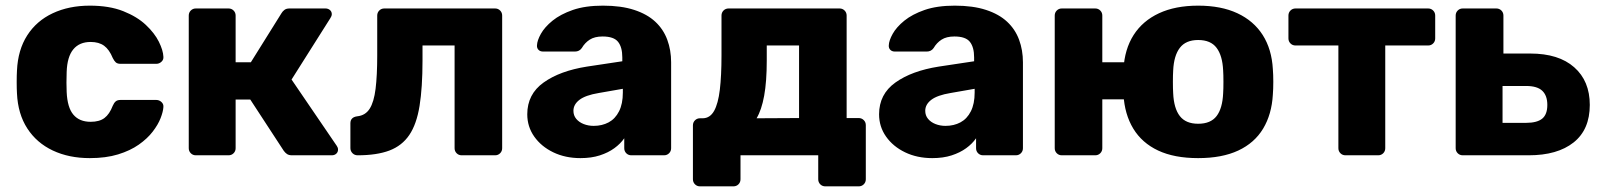

<svg xmlns="http://www.w3.org/2000/svg" viewBox="-20 -550 5676 680"><path d="M298 10Q224.2 10 167.1 -16.9Q110 -43.8 76.7 -95.1Q43.4 -146.5 40.1 -219.4Q39.1 -235 39.1 -259.4Q39.1 -283.8 40.1 -300Q43.4 -373.2 76.4 -424.7Q109.4 -476.2 166.8 -503.1Q224.2 -530 298 -530Q367.2 -530 416.4 -510.5Q465.5 -491 496.4 -461.9Q527.4 -432.8 542.6 -402.3Q557.7 -371.8 558.7 -349.1Q559.7 -338.5 551.8 -331.3Q543.9 -324 533.6 -324H406.5Q395.9 -324 390.1 -329.1Q384.4 -334.3 379.4 -344.4Q367.1 -374.5 348.8 -387.9Q330.4 -401.4 301.1 -401.4Q261.2 -401.4 239.6 -375.2Q217.9 -349 216.1 -295Q214.7 -255 216.1 -224.4Q218.5 -169.1 239.9 -143.9Q261.2 -118.6 301.1 -118.6Q332.2 -118.6 350 -132.1Q367.8 -145.5 379.4 -175.6Q383.8 -185.7 389.8 -190.9Q395.9 -196 406.5 -196H533.6Q543.9 -196 551.8 -188.7Q559.7 -181.5 558.7 -170.9Q557.7 -154.5 548.8 -131.6Q539.9 -108.6 520.9 -83.9Q501.9 -59.1 471.6 -37.8Q441.4 -16.5 398.2 -3.2Q355 10 298 10Z M673.6 0Q663 0 655.8 -7.2Q648.5 -14.5 648.5 -25.1V-494.9Q648.5 -505.5 655.8 -512.8Q663 -520 673.6 -520H789.4Q800 -520 807.2 -512.8Q814.5 -505.5 814.5 -494.9V-329.4H868.4L977.3 -503.8Q980.4 -509.3 987 -514.6Q993.6 -520 1005.1 -520H1132.6Q1142.2 -520 1148.7 -514.3Q1155.1 -508.6 1155.1 -499.8Q1155.1 -496.5 1153.6 -492.6Q1152.1 -488.6 1150.1 -485.9L1012.6 -268.3L1172.9 -33.2Q1177.2 -27.2 1177.2 -20.2Q1177.2 -11.4 1171 -5.7Q1164.7 0 1155.1 0H1014.1Q1003.3 0 996.6 -4.4Q990 -8.9 985 -15.9L866.4 -197.5H814.5V-25.1Q814.5 -14.5 807.2 -7.2Q800 0 789.4 0Z M1246.5 0Q1235.9 0 1228.4 -7.4Q1221 -14.9 1221 -25.5V-113.4Q1221 -135 1245.4 -138.1Q1274.2 -141.2 1289.3 -165Q1304.4 -188.7 1310.2 -235.7Q1316 -282.7 1316 -353.8V-494.9Q1316 -505.5 1323.3 -512.8Q1330.5 -520 1341.1 -520H1733.4Q1744 -520 1751.2 -512.8Q1758.5 -505.5 1758.5 -494.9V-25.1Q1758.5 -14.5 1751.2 -7.2Q1744 0 1733.4 0H1615.1Q1604.5 0 1597.3 -7.2Q1590 -14.5 1590 -25.1V-388.9H1476.4V-335.5Q1476.4 -240.4 1466 -175.4Q1455.6 -110.4 1429.7 -72.1Q1403.9 -33.9 1359.2 -16.9Q1314.5 0 1246.5 0Z M2035.8 10Q1982.1 10 1939.4 -10.6Q1896.8 -31.2 1872.1 -66.3Q1847.4 -101.4 1847.4 -145.2Q1847.4 -216.4 1905.2 -257.7Q1963 -299 2058.5 -314.1L2184 -333V-346.8Q2184 -382.9 2169 -401.8Q2154 -420.8 2114.2 -420.8Q2086 -420.8 2068.7 -409.6Q2051.4 -398.5 2040.6 -379.9Q2031.9 -367.4 2016 -367.4H1903.8Q1893 -367.4 1887.1 -373.6Q1881.1 -379.8 1881.8 -389.4Q1882.4 -406.5 1895.7 -430.3Q1909 -454.1 1936.9 -476.8Q1964.9 -499.5 2008.9 -514.8Q2053 -530 2115.5 -530Q2180.1 -530 2226.1 -514.9Q2272.1 -499.9 2300.8 -473.1Q2329.5 -446.4 2343.2 -409.4Q2356.9 -372.5 2356.9 -329.4V-25.1Q2356.9 -14.5 2349.6 -7.2Q2342.4 0 2331.7 0H2216Q2205.4 0 2198.1 -7.2Q2190.9 -14.5 2190.9 -25.1V-60.3Q2177.6 -41 2155.9 -25.2Q2134.3 -9.4 2104.4 0.3Q2074.6 10 2035.8 10ZM2082.6 -104.2Q2112.4 -104.2 2135.7 -116.7Q2159 -129.2 2172.4 -155.7Q2185.9 -182.2 2185.9 -222.1V-235.5L2100.6 -220.6Q2053.6 -212.8 2032.2 -196.4Q2010.9 -180 2010.9 -157.7Q2010.9 -141 2020.8 -129.1Q2030.7 -117.1 2047.1 -110.7Q2063.5 -104.2 2082.6 -104.2Z M2459.2 110Q2448.6 110 2441.4 102.8Q2434.1 95.5 2434.1 84.9V-106Q2434.1 -116.6 2441.4 -123.9Q2448.6 -131.1 2459.2 -131.1H2469.1Q2494.6 -131.5 2509.1 -157.2Q2523.5 -182.9 2529.4 -232.4Q2535.3 -281.9 2535.3 -353.8V-494.9Q2535.3 -505.5 2542.5 -512.8Q2549.8 -520 2560.4 -520H2953.4Q2964 -520 2971.2 -512.8Q2978.5 -505.5 2978.5 -494.9V-131.9H3021.2Q3031.9 -131.9 3039.1 -124.6Q3046.4 -117.4 3046.4 -106.7V84.9Q3046.4 95.5 3039.1 102.8Q3031.9 110 3021.2 110H2903Q2892.4 110 2885.1 102.8Q2877.9 95.5 2877.9 84.9V0H2602.6V84.9Q2602.6 95.5 2595.4 102.8Q2588.1 110 2577.5 110ZM2659.6 -131.1 2810 -131.9V-388.9H2695.6V-335.5Q2695.6 -261.1 2686.4 -210.8Q2677.2 -160.5 2659.6 -131.1Z M3281.8 10Q3228.1 10 3185.4 -10.6Q3142.8 -31.2 3118.1 -66.3Q3093.4 -101.4 3093.4 -145.2Q3093.4 -216.4 3151.2 -257.7Q3209 -299 3304.5 -314.1L3430 -333V-346.8Q3430 -382.9 3415 -401.8Q3400 -420.8 3360.2 -420.8Q3332 -420.8 3314.7 -409.6Q3297.4 -398.5 3286.6 -379.9Q3277.9 -367.4 3262 -367.4H3149.8Q3139 -367.4 3133.1 -373.6Q3127.1 -379.8 3127.8 -389.4Q3128.4 -406.5 3141.7 -430.3Q3155 -454.1 3182.9 -476.8Q3210.9 -499.5 3254.9 -514.8Q3299 -530 3361.5 -530Q3426.1 -530 3472.1 -514.9Q3518.1 -499.9 3546.8 -473.1Q3575.5 -446.4 3589.2 -409.4Q3602.9 -372.5 3602.9 -329.4V-25.1Q3602.9 -14.5 3595.6 -7.2Q3588.4 0 3577.7 0H3462Q3451.4 0 3444.1 -7.2Q3436.9 -14.5 3436.9 -25.1V-60.3Q3423.6 -41 3401.9 -25.2Q3380.3 -9.4 3350.4 0.3Q3320.6 10 3281.8 10ZM3328.6 -104.2Q3358.4 -104.2 3381.7 -116.7Q3405 -129.2 3418.4 -155.7Q3431.9 -182.2 3431.9 -222.1V-235.5L3346.6 -220.6Q3299.6 -212.8 3278.2 -196.4Q3256.9 -180 3256.9 -157.7Q3256.9 -141 3266.8 -129.1Q3276.7 -117.1 3293.1 -110.7Q3309.5 -104.2 3328.6 -104.2Z M4052.1 -198.3H3884V-25.1Q3884 -14.5 3876.7 -7.2Q3869.5 0 3858.9 0H3740.6Q3730 0 3722.8 -7.2Q3715.5 -14.5 3715.5 -25.1V-494.9Q3715.5 -505.5 3722.8 -512.8Q3730 -520 3740.6 -520H3858.9Q3869.5 -520 3876.7 -512.8Q3884 -505.5 3884 -494.9V-329.4H4052.1ZM4223.5 10Q4139 10 4081.7 -16.9Q4024.5 -43.8 3993.7 -94.5Q3962.9 -145.3 3959 -214.9Q3958 -234.9 3958 -260.3Q3958 -285.8 3959 -305.1Q3962.9 -375.7 3994.9 -426Q4027 -476.2 4084.9 -503.1Q4142.7 -530 4223.5 -530Q4304.9 -530 4362.4 -503.1Q4420 -476.2 4452.1 -426Q4484.1 -375.7 4488 -305.1Q4489.6 -285.8 4489.6 -260.3Q4489.6 -234.9 4488 -214.9Q4484.1 -145.3 4453.6 -94.5Q4423.1 -43.8 4365.6 -16.9Q4308 10 4223.5 10ZM4223.5 -111.7Q4267.9 -111.7 4288.7 -138.9Q4309.6 -166.1 4312 -219.9Q4313 -234.9 4313 -260Q4313 -285.1 4312 -300.1Q4309.6 -353 4288.7 -380.6Q4267.9 -408.3 4223.5 -408.3Q4179.7 -408.3 4158.6 -380.6Q4137.4 -353 4135 -300.1Q4134 -285.1 4134 -260Q4134 -234.9 4135 -219.9Q4137.4 -166.1 4158.6 -138.9Q4179.7 -111.7 4223.5 -111.7Z M4745.3 0Q4734.6 0 4727.4 -7.2Q4720.1 -14.5 4720.1 -25.1V-388.9H4568.4Q4557.7 -388.9 4550.5 -396.1Q4543.2 -403.4 4543.2 -414V-494.9Q4543.2 -505.5 4550.5 -512.8Q4557.7 -520 4568.4 -520H5037.9Q5048.5 -520 5055.7 -512.8Q5063 -505.5 5063 -494.9V-414Q5063 -403.4 5055.7 -396.1Q5048.5 -388.9 5037.9 -388.9H4886.1V-25.1Q4886.1 -14.5 4878.9 -7.2Q4871.6 0 4861 0Z M5160.6 0Q5150 0 5142.8 -7.2Q5135.5 -14.5 5135.5 -25.1V-494.9Q5135.5 -505.5 5142.8 -512.8Q5150 -520 5160.6 -520H5279.5Q5290.1 -520 5297.4 -512.8Q5304.6 -505.5 5304.6 -494.9V-360.4H5399.6Q5500.4 -360.4 5555.4 -311.7Q5610.5 -263.1 5610.5 -178.4Q5610.5 -91 5553.2 -45.5Q5495.9 0 5394 0ZM5301.5 -114.9H5384.9Q5423.6 -114.9 5441.9 -129.7Q5460.1 -144.5 5460.1 -178.4Q5460.1 -211.5 5442.2 -228.5Q5424.4 -245.5 5384.9 -245.5H5301.5Z"/></svg>

Font: Rubik Light
Style: Regular
Weight: 300
Designer: Hubert and Fischer
Foundry: Hubert and Fischer
Version: Version 2.300;gftools[0.9.30]